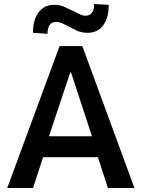

<svg xmlns="http://www.w3.org/2000/svg" viewBox="-20 -934 705 954"><path d="M16 0 276 -705H389L648 0H516L452 -198L501 -153H161L209 -198L144 0ZM329 -574 215 -232 200 -257H461L445 -232L333 -574ZM216 -766 144 -771Q143 -833 171 -871.5Q199 -910 249 -910Q281 -910 305.5 -897.5Q330 -885 345 -879Q356 -874 372.5 -865Q389 -856 406 -856Q427 -856 438 -872.5Q449 -889 447 -914L520 -910Q521 -849 494 -810Q467 -771 415 -771Q383 -771 358 -783.5Q333 -796 322 -802Q311 -808 293 -816.5Q275 -825 258 -825Q237 -825 226.5 -809.5Q216 -794 216 -766Z"/></svg>

Font: Nunito Sans 7pt Condensed
Style: Bold
Weight: 700
Width: 3
Designer: Vernon Adams
Foundry: Vernon Adams
Version: Version 3.101;gftools[0.9.27]